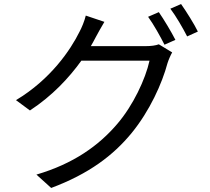

<svg xmlns="http://www.w3.org/2000/svg" viewBox="-20 -860 1040 949"><path d="M429 -632C437 -646 445 -660 452 -674C462 -692 480 -726 496 -752L404 -783C398 -757 383 -721 373 -703C329 -614 231 -468 59 -365L128 -314C238 -386 321 -475 382 -560H719C699 -469 638 -339 560 -248C469 -141 344 -51 160 3L233 69C420 -1 540 -92 631 -203C720 -312 781 -447 808 -548C813 -564 823 -587 831 -601L765 -641C749 -635 727 -632 700 -632ZM712 -777C739 -740 773 -679 793 -639L847 -663C826 -704 790 -764 765 -800ZM822 -817C850 -780 883 -723 905 -680L958 -704C940 -741 901 -803 875 -840Z"/></svg>

Font: Noto Sans CJK JP Regular
Style: Regular
Weight: 400
Designer: Ryoko NISHIZUKA (kana & ideographs); Paul D. Hunt (Latin, Greek & Cyrillic); Wenlong ZHANG (bopomofo); Sandoll Communica
Foundry: Adobe Systems Incorporated
Version: Version 1.001;PS 1.001;hotconv 1.0.78;makeotf.lib2.5.61930